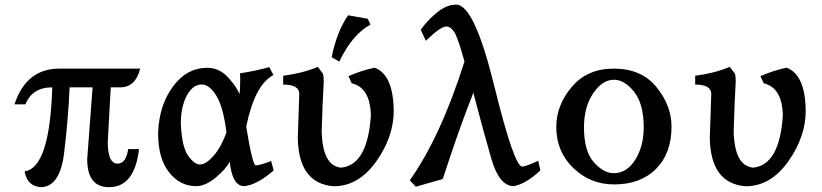

<svg xmlns="http://www.w3.org/2000/svg" viewBox="-20 -774 3495 816"><path d="M443.4 21.5Q350.6 21.5 350.6 -97.7L373.5 -402.8H275.9Q269.5 -261.7 252.2 -121.8Q234.9 18.1 155.3 21.5Q95.7 18.6 84.5 -45.9Q191.4 -59.6 202.1 -402.8Q117.2 -402.8 87.9 -330.6H41.5Q91.8 -482.4 231.9 -482.4H575.7Q556.2 -402.8 490.7 -402.8H450.7L438 -171.4Q438 -78.6 480 -78.6Q515.6 -78.6 524.9 -140.6H570.8Q552.2 21.5 443.4 21.5Z M830.6 -74.7Q856 -75.7 887.9 -112.1Q919.9 -148.4 942.4 -210.9Q929.2 -318.8 899.7 -366.9Q870.1 -415 836.4 -415Q798.3 -414.1 773.4 -366.7Q748.5 -319.3 748.5 -248Q752.9 -149.9 779.5 -112.3Q806.2 -74.7 830.6 -74.7ZM1018.1 17.1Q966.8 17.1 956.5 -86.9Q941.4 -57.1 897.5 -20Q853.5 17.1 813 17.1Q745.1 17.1 698.5 -41.7Q651.9 -100.6 651.9 -208.5Q655.8 -325.2 714.4 -405.5Q772.9 -485.8 861.3 -485.8Q913.6 -485.8 952.4 -441.9Q991.2 -397.9 997.1 -373Q1001 -388.2 1001 -439.5L1000 -462.4Q1067.4 -472.7 1124.5 -488.8L1142.1 -455.1Q1063 -414.1 1026.4 -235.8Q1052.7 -73.7 1066.9 -70.8Q1090.3 -72.8 1132.3 -89.8L1143.1 -49.8Q1072.8 11.7 1018.1 17.1Z M1397.9 17.6Q1249 5.9 1245.6 -187.5L1252 -374.5Q1252 -414.6 1183.6 -414.6V-452.1Q1265.1 -462.4 1330.6 -489.7L1353 -460Q1356 -447.3 1356 -429.7Q1350.1 -325.2 1347.2 -216.3Q1350.6 -68.8 1429.7 -61.5Q1542 -72.3 1556.2 -282.7Q1553.7 -401.4 1475.1 -419.9L1460.9 -450.2Q1514.2 -474.1 1571.8 -486.3Q1651.4 -457.5 1653.3 -303.7Q1653.3 -192.4 1578.6 -87.4Q1503.9 17.6 1397.9 17.6ZM1421.9 -512.2 1389.6 -530.8Q1411.6 -640.6 1459.5 -709L1543 -694.3L1554.2 -669.4Q1477.1 -627.4 1421.9 -512.2Z M1747.1 19.5 1721.7 -7.8Q1853 -193.4 1954.1 -512.7Q1925.8 -614.7 1910.4 -638.2Q1895 -661.6 1875.5 -661.6Q1848.1 -657.7 1790 -600.6L1768.1 -647.5Q1795.9 -687 1836.9 -720.7Q1877.9 -754.4 1918.9 -754.4Q1995.6 -754.4 2080.3 -410.2Q2165 -65.9 2199.7 -65.9Q2219.2 -67.9 2267.6 -90.8L2276.4 -49.8Q2216.3 7.3 2163.1 17.1Q2102.1 17.1 2068.1 -99.6Q2034.2 -216.3 1991.7 -379.9Q1928.2 -218.8 1861.8 -13.2Z M2589.4 9.8Q2489.3 9.8 2416.7 -59.8Q2344.2 -129.4 2344.2 -234.4Q2344.2 -326.7 2409.9 -404.5Q2475.6 -482.4 2588.4 -482.4Q2706.5 -482.4 2770.3 -403.6Q2834 -324.7 2834 -235.8Q2834 -122.6 2768.3 -56.4Q2702.6 9.8 2589.4 9.8ZM2588.4 -38.1Q2644.5 -38.1 2680.2 -95.7Q2715.8 -153.3 2715.8 -232.9Q2715.8 -332.5 2675 -383.8Q2634.3 -435.1 2589.4 -435.1Q2540 -435.1 2501 -377.4Q2461.9 -319.8 2461.9 -232.9Q2461.9 -132.3 2503.2 -85.2Q2544.4 -38.1 2588.4 -38.1Z M3148.9 17.6Q3000 5.9 2996.6 -187.5L3002.9 -374.5Q3002.9 -414.6 2934.6 -414.6V-452.1Q3016.1 -462.4 3081.5 -489.7L3104 -460Q3106.9 -447.3 3106.9 -429.7Q3101.1 -325.2 3098.1 -216.3Q3101.6 -68.8 3180.7 -61.5Q3293 -72.3 3307.1 -282.7Q3304.7 -401.4 3226.1 -419.9L3211.9 -450.2Q3265.1 -474.1 3322.8 -486.3Q3402.3 -457.5 3404.3 -303.7Q3404.3 -192.4 3329.6 -87.4Q3254.9 17.6 3148.9 17.6Z"/></svg>

Font: Kelvinch
Style: Bold
Weight: 700
Designer: Paul James Miller
Foundry: High-Logic / Made with FontCreator
Version: Version 3.501;March 28, 2021;FontCreator 13.0.0.2683 64-bit